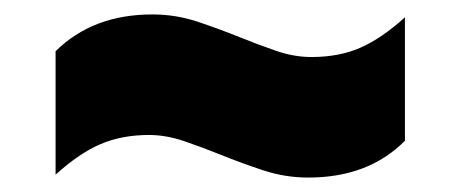

<svg xmlns="http://www.w3.org/2000/svg" viewBox="-20 -513 638 266"><path d="M407 -267Q375 -267 344.8 -277Q314.5 -287 286 -298.5Q260 -309 235 -317.5Q210 -326 186.5 -326Q148.5 -326 119 -313.2Q89.5 -300.5 57 -271V-442Q108.5 -493 191 -493Q223.5 -493 253.5 -483Q283.5 -473 312 -461.5Q338 -451 362.8 -442.5Q387.5 -434 411.5 -434Q450 -434 479.5 -447Q509 -460 541 -489V-318Q490.5 -267 407 -267Z"/></svg>

Font: Encode Sans SC Expanded Black
Style: Regular
Weight: 900
Width: 7
Designer: Multiple Designers
Foundry: Impallari Type
Version: Version 3.002